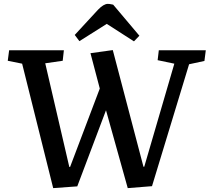

<svg xmlns="http://www.w3.org/2000/svg" viewBox="-20 -959 1080 989"><path d="M719 -100H723L878 -631L792 -649L798 -700H1040L1033 -645L954 -628L763 0L638 10L526 -391L378 1L254 10L94 -631L20 -646L27 -700H309L303 -646L213 -633L337 -99H341L494 -503L446 -685L561 -701ZM698 -775 670 -746 530 -836 389 -747 365 -779 485 -909Q514 -939 535 -939Q544 -939 550 -937.5Q556 -936 563 -935Z"/></svg>

Font: Literata 12pt Medium
Style: Italic
Weight: 500
Italic angle: -2°
Designer: Latin by Veronika Burian and Jose Scaglione. Greek by Irene Vlachou. Cyrillic by Vera Evstafieva
Foundry: TypeTogether
Version: Version 3.002